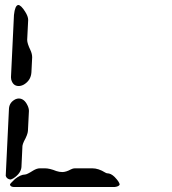

<svg xmlns="http://www.w3.org/2000/svg" viewBox="-20 -750 690 770"><path d="M24 -440 36 -690Q40 -728 53 -730Q64 -730 81 -703Q93 -684 93 -670L89 -590Q89 -576 102 -549Q109 -534 109 -520L106 -460Q104 -428 76 -411Q65 -405 55 -405Q32 -405 25 -431Q24 -435 24 -440ZM3 -45 16 -315Q18 -340 42 -352Q49 -355 55 -355Q77 -355 90 -328Q96 -316 96 -305L92 -225Q91 -210 76 -183Q71 -172 70 -165L66 -80Q64 -55 34 -35Q25 -30 21 -30Q6 -33 3 -45ZM440 0H35Q21 -1 20 -10Q20 -13 37 -29Q39 -31 40 -32Q63 -50 80 -50Q88 -50 113 -66Q128 -75 140 -75H160Q179 -75 206 -64Q218 -60 230 -60Q245 -60 265 -71Q273 -75 280 -75H350Q375 -75 402 -58Q407 -55 410 -55Q425 -55 440 -40Q459 -20 460 -10Q457 -2 440 0Z"/></svg>

Font: Segment14
Style: Regular
Weight: 400
Monospace: yes
Designer: Paul Flo Williams
Foundry: His Deeds Are Dust
Version: Version 1.002